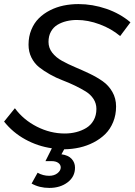

<svg xmlns="http://www.w3.org/2000/svg" viewBox="-26 -726 660 942"><path d="M614 -616.5 563.5 -549Q521 -585 463.5 -606.5Q406 -628 351.5 -628Q324.5 -628 300.5 -622.2Q276.5 -616.5 256.2 -604.5Q236 -592.5 224 -571Q212 -549.5 212 -520.5Q212 -491 230.2 -467.5Q248.5 -444 277.8 -427.8Q307 -411.5 342.5 -396.5Q378 -381.5 413.2 -364.8Q448.5 -348 477.8 -327.5Q507 -307 525.2 -275.2Q543.5 -243.5 543.5 -203.5Q543.5 -162 529.2 -127.2Q515 -92.5 490.8 -68.5Q466.5 -44.5 433.8 -27.5Q401 -10.5 364.5 -2.2Q328 6 289 6.5L275.5 31Q309 35.5 325.5 53.5Q342 71.5 342 96.5Q342 141 305.8 168.5Q269.5 196 216 196Q167 196 129 174.5L158.5 121.5Q185 136.5 215 136.5Q240 136.5 256 123.8Q272 111 272 95.5Q272 82 260 73.2Q248 64.5 226.5 64.5H197L228.5 1.5Q159 -8.5 97.8 -42.2Q36.5 -76 -6 -129.5L47 -195Q89 -138 155 -104.5Q221 -71 291.5 -71Q321 -71 347.8 -77.8Q374.5 -84.5 397.2 -98.2Q420 -112 433.5 -136Q447 -160 447 -191.5Q447 -218.5 432.8 -240.5Q418.5 -262.5 395 -277Q371.5 -291.5 341.5 -306Q311.5 -320.5 280.5 -332.2Q249.5 -344 219.5 -360.8Q189.5 -377.5 166 -396.2Q142.5 -415 128.2 -443.5Q114 -472 114 -507Q114 -547 127.8 -580.2Q141.5 -613.5 164.8 -636.5Q188 -659.5 219.5 -675.5Q251 -691.5 286.2 -698.8Q321.5 -706 359 -706Q428 -706 495.8 -682.8Q563.5 -659.5 614 -616.5Z"/></svg>

Font: Argentum Sans Light
Style: Italic
Weight: 300
Italic angle: -11.3°
Designer: Julieta Ulanovsky (font), Owen Earl (portions from Jones font), Cristiano Sobral (main changes and remaster)
Foundry: Julieta Ulanovsky (font), Owen Earl (portions from Jones font), Cristiano Sobral (main changes and remaster)
Version: Version 3.127